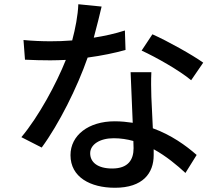

<svg xmlns="http://www.w3.org/2000/svg" viewBox="-20 -830 1040 907"><path d="M883 -451 940 -534C890 -570 772 -636 700 -668L649 -591C717 -560 828 -497 883 -451ZM610 -164 611 -130C611 -76 586 -34 510 -34C442 -34 406 -63 406 -106C406 -147 451 -177 517 -177C550 -177 581 -172 610 -164ZM695 -489H597L607 -250C580 -254 552 -257 522 -257C398 -257 313 -191 313 -97C313 7 407 57 523 57C655 57 706 -12 706 -97V-125C766 -92 817 -49 856 -13L909 -98C858 -143 788 -193 702 -224L695 -372C694 -412 693 -447 695 -489ZM460 -799 350 -810C348 -757 336 -695 321 -639C286 -636 251 -635 218 -635C178 -635 130 -637 91 -641L98 -548C138 -546 180 -545 218 -545C242 -545 266 -546 291 -547C246 -434 163 -280 81 -182L177 -133C258 -243 345 -417 394 -558C461 -567 523 -580 573 -594L570 -686C524 -671 474 -660 423 -652C438 -708 452 -764 460 -799Z"/></svg>

Font: GenYoGothic2 TW M
Style: Regular
Weight: 500
Version: Version 2.100;PS 2.1;hotconv 16.6.51;makeotf.lib2.5.65220 DE